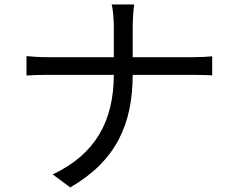

<svg xmlns="http://www.w3.org/2000/svg" viewBox="-20 -794 1040 852"><path d="M485.1 -674.6Q485.1 -697.6 482.5 -728.3Q479.9 -759 475.6 -774.2H575.5Q572.9 -759 570.9 -727.7Q568.9 -696.4 568.9 -674.2Q568.9 -645.6 568.9 -608.1Q568.9 -570.6 568.9 -532.4Q568.9 -494.2 568.9 -463.5Q568.9 -380.7 554.1 -308.7Q539.2 -236.8 506.4 -174.3Q473.5 -111.8 420.8 -59.2Q368.1 -6.7 291.7 37.7L213.9 -20Q285.1 -53.7 336.3 -98.1Q387.4 -142.4 420.5 -197.7Q453.5 -253 469.3 -319.4Q485.1 -385.9 485.1 -463.5Q485.1 -493.6 485.1 -532Q485.1 -570.4 485.1 -608.4Q485.1 -646.4 485.1 -674.6ZM97.5 -545.1Q112.9 -543.4 138.3 -541.8Q163.7 -540.2 190.2 -540.2Q200.8 -540.2 238.3 -540.2Q275.8 -540.2 330.9 -540.2Q386 -540.2 449.4 -540.2Q512.9 -540.2 576.6 -540.2Q640.3 -540.2 695 -540.2Q749.6 -540.2 786.9 -540.2Q824.2 -540.2 835 -540.2Q860.3 -540.2 885.3 -541.5Q910.3 -542.7 921.6 -544.1V-459.3Q910.3 -460.6 883.9 -461.2Q857.6 -461.8 834 -461.8Q823.2 -461.8 786.1 -461.8Q749 -461.8 694.3 -461.8Q639.7 -461.8 576.5 -461.8Q513.3 -461.8 449.8 -461.8Q386.3 -461.8 331.8 -461.8Q277.2 -461.8 239.9 -461.8Q202.5 -461.8 192.4 -461.8Q164.1 -461.8 138.7 -461Q113.3 -460.3 97.5 -458.9Z"/></svg>

Font: Noto Sans HK Thin
Style: Regular
Weight: 100
Designer: Ryoko NISHIZUKA 西塚涼子 (kana, bopomofo & ideographs); Paul D. Hunt (Latin, Greek & Cyrillic); Sandoll Communications 산돌커뮤니
Foundry: Adobe
Version: Version 2.004-H2;hotconv 1.0.118;makeotfexe 2.5.65603